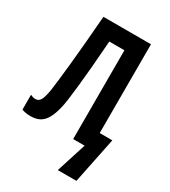

<svg xmlns="http://www.w3.org/2000/svg" viewBox="-219 -822 1005 1133"><g transform="rotate(30 283.5 -255.0)"><path d="M467 -109H553L489 204H362L427 0H349V-605H246Q239 -506 232 -426Q225 -346 218.5 -286.5Q212 -227 206.5 -186.5Q201 -146 195 -125Q184 -79 167.5 -49.5Q151 -20 126 -5.5Q101 9 61 9Q42 9 27.5 6Q13 3 3 -1V-102Q11 -98 19.5 -95.5Q28 -93 37 -93Q53 -93 63 -103Q73 -113 79.5 -133.5Q86 -154 91 -184Q95 -210 100.5 -257.5Q106 -305 113 -373Q120 -441 127.5 -526.5Q135 -612 143 -714H467Z"/></g></svg>

Font: Noto Sans Display ExtraCondensed SemiBold
Style: Regular
Weight: 600
Width: 2
Designer: Monotype Design Team
Foundry: Monotype Imaging Inc.
Version: Version 2.003